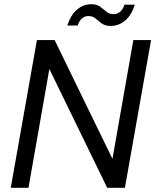

<svg xmlns="http://www.w3.org/2000/svg" viewBox="-20 -890 736 910"><path d="M31 0 155 -700H239L513 -137L612 -700H696L572 0H488L214 -563L115 0ZM299 -769Q315 -819 345 -844.5Q375 -870 412 -870Q439 -870 454.5 -858.5Q470 -847 484 -835Q498 -823 519 -823Q536 -823 549.5 -834.5Q563 -846 570 -868H619Q604 -819 573.5 -793Q543 -767 505 -767Q478 -767 462 -779Q446 -791 432.5 -802.5Q419 -814 398 -814Q382 -814 369 -803Q356 -792 348 -769Z"/></svg>

Font: DM Sans 10pt
Style: Italic
Weight: 400
Italic angle: -10°
Version: Version 4.004;gftools[0.9.30]